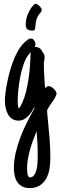

<svg xmlns="http://www.w3.org/2000/svg" viewBox="-20 -605 312 994"><path d="M113.3 -477.1Q113.3 -501.5 121.1 -523.7Q128.9 -545.9 143.1 -566.4Q147 -570.8 152.3 -577.9Q157.7 -585 164.1 -585Q168.5 -585 174.1 -581.8Q179.7 -578.6 184.6 -573.7Q189.5 -568.8 192.9 -563.5Q196.3 -558.1 196.3 -553.7Q196.3 -550.3 194.1 -546.4Q191.9 -542.5 188.7 -538.3Q185.5 -534.2 182.4 -530.3Q179.2 -526.4 177.2 -523.4Q171.9 -514.2 169.4 -506.3Q167 -498.5 165.8 -491Q164.6 -483.4 163.8 -475.3Q163.1 -467.3 161.6 -457.5Q161.1 -450.7 157.5 -448.7Q153.8 -446.8 147 -446.8Q131.3 -446.8 122.3 -452.9Q113.3 -459 113.3 -477.1ZM272.5 -121.1Q272.5 -116.2 269.8 -109.6Q267.1 -103 262.9 -95.9Q258.8 -88.9 253.9 -81.5Q249 -74.2 244.6 -68.4L237.3 -58.1L230 -45.4L223.6 -33.7Q224.1 -23.9 225.1 -12.7Q226.1 -1.5 227.1 8.8Q232.4 59.1 236.6 111.3Q240.7 163.6 240.7 213.9Q240.7 240.7 236.3 268.3Q231.9 295.9 220 318.1Q208 340.3 187 354.5Q166 368.7 133.3 368.7Q110.8 368.7 95.2 360.4Q79.6 352.1 70.1 338.1Q60.5 324.2 56.2 305.7Q51.8 287.1 51.8 267.1Q51.8 227.5 61 187Q70.3 146.5 85.2 106.9Q100.1 67.4 119.1 29.5Q138.2 -8.3 157.7 -43Q157.7 -43.9 157.7 -45.2Q157.7 -46.4 157.2 -49.3Q150.9 -37.6 142.8 -25.1Q134.8 -12.7 124.8 -2.9Q114.7 6.8 102.8 13.2Q90.8 19.5 76.2 19.5Q55.7 19.5 42 9.8Q28.3 0 20.3 -15.1Q12.2 -30.3 8.8 -48.3Q5.4 -66.4 5.4 -82.5Q5.4 -101.1 7.6 -119.1Q9.8 -137.2 12.7 -154.3Q17.6 -181.6 25.1 -213.6Q32.7 -245.6 43.9 -277.1Q55.2 -308.6 70.1 -336.4Q85 -364.3 105 -383.8L108.9 -387.2Q115.2 -393.6 123.5 -399.7Q131.8 -405.8 140.6 -405.8Q146 -405.8 150.1 -402.8Q154.3 -399.9 157.2 -395.3Q160.2 -390.6 161.9 -385.3Q163.6 -379.9 163.6 -375Q163.6 -369.1 159.2 -362.3H160.2Q189.9 -362.3 200.2 -335Q205.6 -330.1 208.3 -323.2Q210.9 -316.4 210.9 -308.6Q210.9 -304.7 210.4 -300Q210 -295.4 209 -291.5Q208 -287.1 207.5 -283.2Q207 -279.3 207 -275.9Q207 -264.6 207.5 -248Q208 -231.4 209 -213.4Q210 -195.3 211.2 -178Q212.4 -160.6 213.4 -147.9Q216.8 -152.3 221.4 -155.8Q226.1 -159.2 232.4 -159.2Q237.8 -159.2 244.9 -155.3Q252 -151.4 258.1 -145.5Q264.2 -139.6 268.3 -133.1Q272.5 -126.5 272.5 -121.1ZM138.2 -322.3Q138.2 -325.2 138.4 -328.6Q138.7 -332 139.6 -335.9L136.2 -331.5Q132.3 -327.1 128.9 -323.2Q125.5 -319.3 122.6 -314.9Q109.9 -296.4 100.3 -266.8Q90.8 -237.3 84.5 -204.8Q78.1 -172.4 75 -141.1Q71.8 -109.9 71.8 -87.4Q71.8 -76.2 72.3 -64.9Q72.8 -53.7 77.1 -43Q84 -50.3 88.4 -58.8Q92.8 -67.4 96.7 -76.7Q107.4 -100.6 115.2 -132.3Q123 -164.1 127.9 -197.8Q132.8 -231.4 135.3 -263.9Q137.7 -296.4 138.2 -322.3ZM175.3 199.2Q175.3 166 173.8 137Q172.4 107.9 169.4 74.7Q160.6 95.7 151.6 119.9Q142.6 144 135.7 168.7Q128.9 193.4 124.5 217.8Q120.1 242.2 120.1 264.2V267.6Q120.1 278.8 121.6 291.7Q123 304.7 130.9 313H136.2Q146 313 152.6 306.4Q159.2 299.8 163.6 289.6Q168 279.3 170.4 266.6Q172.9 253.9 173.8 241.2Q174.8 228.5 175 217.3Q175.3 206.1 175.3 199.2Z"/></svg>

Font: Just Another Hand
Style: Regular
Weight: 400
Designer: Astigmatic (AOETI)
Foundry: Astigmatic (AOETI)
Version: Version 1.000